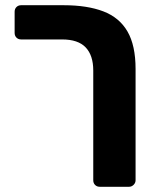

<svg xmlns="http://www.w3.org/2000/svg" viewBox="-20 -591 594 735"><path d="M337 -321Q337 -379 308 -409.5Q279 -440 218 -440H61Q50 -440 43 -447Q36 -454 36 -465V-546Q36 -557 43 -564Q50 -571 61 -571H224Q314 -571 375.5 -547.5Q437 -524 468 -470.5Q499 -417 499 -327V99Q499 109 491.5 116.5Q484 124 474 124H362Q351 124 344 117Q337 110 337 99Z"/></svg>

Font: DVN-Rubik
Style: Bold
Weight: 700
Designer: Hubert and Fischer
Foundry: Hubert & Fischer
Version: Version 2.102